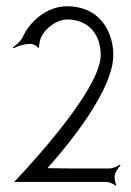

<svg xmlns="http://www.w3.org/2000/svg" viewBox="-20 -580 418 612"><path d="M21 -429 23 -426C33 -432 57 -440 74 -440H78C87 -440 99 -433 101 -428L105 -429C103 -435 108 -456 112 -463C130 -498 168 -518 194 -518C256 -518 301 -477 301 -404C301 -285 25 0 25 0H319C328 0 344 7 348 12L351 9C347 4 344 -12 346 -22C348 -33 358 -47 364 -52L362 -55C355 -50 339 -43 328 -43H240C217 -43 170 -43 131 -44C150 -65 335 -269 341 -398C344 -466 307 -560 193 -560C130 -560 76 -512 54 -465C48 -450 31 -436 21 -429Z"/></svg>

Font: Armata Saber
Style: Rg
Weight: 400
Designer: Jasper
Foundry: Cannot Into Space Fonts
Version: Version 0.970